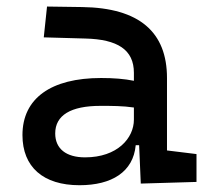

<svg xmlns="http://www.w3.org/2000/svg" viewBox="-20 -542 626 572"><path d="M399.4 4.9 565.4 0V-83L477.5 -93.8V-309.6C477.5 -446.3 395.5 -518.6 224.6 -521L120.1 -522.5L110.4 -430.7L234.4 -427.2C330.1 -424.8 378.9 -394 378.9 -325.2V-301.3C350.6 -307.1 318.4 -309.6 281.2 -309.6C131.8 -309.6 46.9 -249 46.9 -139.6C46.9 -44.4 108.9 9.8 216.8 9.8C313 9.8 377 -29.8 384.3 -109.4H394.5ZM378.9 -221.7V-185.5C378.9 -130.9 330.1 -73.2 233.4 -73.2C176.8 -73.2 144.5 -99.1 144.5 -144.5C144.5 -198.7 190.9 -226.6 279.3 -226.6C313 -226.6 345.7 -226.6 378.9 -221.7Z"/></svg>

Font: CaskaydiaCove Nerd Font
Style: Regular
Weight: 400
Designer: Aaron Bell
Foundry: Saja Typeworks
Version: Version 2111.1;Nerd Fonts 2.3.3